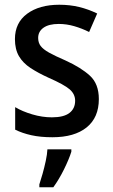

<svg xmlns="http://www.w3.org/2000/svg" viewBox="-20 -569 476 810"><path d="M397 -151Q397 -73 345.5 -31.5Q294 10 201 10Q151 10 112.5 1.5Q74 -7 44 -22V-117Q74 -99 116 -86.5Q158 -74 199 -74Q249 -74 273 -92.5Q297 -111 297 -144Q297 -172 274 -192Q251 -212 185 -241Q141 -261 109 -282Q77 -303 60 -332Q43 -361 43 -404Q43 -473 94.5 -511Q146 -549 230 -549Q275 -549 314 -539.5Q353 -530 390 -512L356 -434Q326 -449 293.5 -458.5Q261 -468 228 -468Q186 -468 163.5 -452Q141 -436 141 -409Q141 -389 151.5 -375Q162 -361 187 -347Q212 -333 256 -314Q322 -284 359.5 -249.5Q397 -215 397 -151ZM281 71Q271 103 250 145.5Q229 188 205 221H146V209Q152 191 159.5 164.5Q167 138 173 110Q179 82 180 61H281Z"/></svg>

Font: Noto Sans Lao UI SemCond Med
Style: Regular
Weight: 500
Width: 4
Designer: Monotype Design Team
Foundry: Monotype Imaging Inc.
Version: Version 2.000; ttfautohint (v1.8.4.7-5d5b)